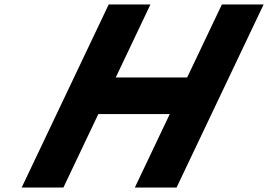

<svg xmlns="http://www.w3.org/2000/svg" viewBox="-20 -845 1208 865"><path d="M422.9 -331H744.8L587.4 0H775.4L1167.7 -825H979.7L823.2 -496H501.4L657.8 -825H469.8L77.6 0H265.6Z"/></svg>

Font: Hussar
Style: BdSuprExtOblFive
Weight: 700
Foundry: Cannot Into Space Fonts
Version: Version 2.00